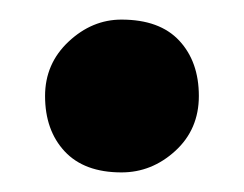

<svg xmlns="http://www.w3.org/2000/svg" viewBox="-20 -164 249 196"><path d="M104 12Q66 12 46 -9.5Q26 -31 26 -66Q26 -99 50 -121.5Q74 -144 104 -144Q143 -144 163 -122.5Q183 -101 183 -66Q183 -32 159 -10Q135 12 104 12Z"/></svg>

Font: Petrona ExtraBold
Style: Regular
Weight: 800
Designer: Ringo R. Seeber
Foundry: Ringo R. Seeber
Version: Version 2.001; ttfautohint (v1.8.3)